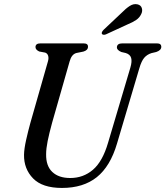

<svg xmlns="http://www.w3.org/2000/svg" viewBox="-20 -914 816 947"><path d="M513 -210 623 -580.5Q632 -611 626.8 -628.5Q621.5 -646 600 -652.5L578.5 -657.5Q556.5 -667 556.5 -680Q557 -700 583 -700H754.5Q775.5 -700 775.5 -683Q775.5 -666 750.5 -657.5L727 -652Q705 -645 691.2 -628.8Q677.5 -612.5 667.5 -578L557 -205.5Q524 -93.5 457.5 -40.2Q391 13 285.5 13Q189 13 143.2 -34Q97.5 -81 98.5 -150.5Q99 -180 109 -224.5Q119 -269 130 -308.5L216.5 -611.5Q221 -627 217.5 -638.8Q214 -650.5 203 -654.5L173.5 -660Q155 -668.5 155 -682Q155.5 -700 179 -700H392.5Q414.5 -700 414 -683.5Q414 -666 391 -659.5L356.5 -652.5Q333 -646 323.5 -611.5L237 -308.5Q222.5 -255.5 215 -218.2Q207.5 -181 207.5 -153.5Q206.5 -95.5 238 -65.8Q269.5 -36 326.5 -36Q391 -36 438.5 -76.8Q486 -117.5 513 -210ZM578.5 -849.5Q601 -872.5 620.2 -884.8Q639.5 -897 658.5 -892.5Q675 -888.5 679.5 -874Q684 -859.5 676.5 -844.5Q668 -826.5 651.2 -815.2Q634.5 -804 610 -794L502.5 -744.5Q496.5 -742 490.8 -742.5Q485 -743 482.5 -747Q480.5 -751.5 483.5 -757Q486.5 -762.5 491.5 -767.5Z"/></svg>

Font: Fraunces 72pt S050
Style: Italic
Weight: 400
Italic angle: -16°
Version: Version 1.000; ttfautohint (v1.8.3)